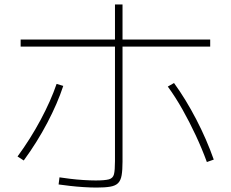

<svg xmlns="http://www.w3.org/2000/svg" viewBox="-20 -831 1040 865"><path d="M415 14Q390 14 357.5 12Q325 10 295 6.5Q265 3 244 0L248 -32Q268 -29 296 -25.5Q324 -22 355.5 -20Q387 -18 411 -18Q452 -18 470.5 -23Q489 -28 493.5 -46Q498 -64 498 -105V-811H532V-103Q532 -65 528 -41.5Q524 -18 512 -6Q500 6 476.5 10Q453 14 415 14ZM59 -126Q117 -205 163 -291Q209 -377 235 -453L265 -444Q239 -365 193 -277.5Q147 -190 87 -108ZM912 -101Q890 -161 862 -221Q834 -281 802.5 -337Q771 -393 736 -441L764 -457Q817 -384 864 -293.5Q911 -203 943 -112ZM73 -621V-653H927V-621Z"/></svg>

Font: M PLUS 2 Thin ExtraLight
Style: Regular
Weight: 250
Version: Version 1.001